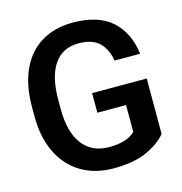

<svg xmlns="http://www.w3.org/2000/svg" viewBox="-109 -828 890 937"><g transform="rotate(-15 336.5 -359.5)"><path d="M351 10Q259 10 189.5 -31Q120 -72 81.5 -150Q43 -228 43 -336V-383Q43 -492 79 -570Q115 -648 182 -688.5Q249 -729 341 -729Q470 -729 538.5 -667Q607 -605 620 -497H491Q481 -557 446 -590.5Q411 -624 343 -624Q261 -624 218.5 -562Q176 -500 176 -384V-336Q176 -220 223 -158Q270 -96 357 -96Q448 -96 489 -137V-273H344V-372H620V-92Q588 -52 522.5 -21Q457 10 351 10Z"/></g></svg>

Font: Freesentation 7 Bold
Style: Regular
Weight: 700
Designer: glyphs from Roboto by Christian Robertson / Hangul glyphs from Noto Sans CJK(Source Han Sans) by Jang Soo-young and Kang
Foundry: PT&
Version: Version 2.001